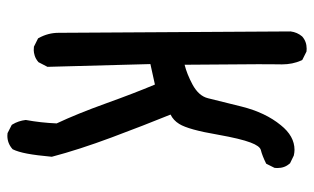

<svg xmlns="http://www.w3.org/2000/svg" viewBox="-191 -600 882 540"><g transform="rotate(90 250.0 -330.0)"><path d="M154.8 2.9Q145.5 10.7 136.5 13.4Q127.4 16.1 121.6 16.1Q115.7 16.1 111.3 15.6L87.9 3.9L86.9 2Q72.3 -24.4 72.3 -53.7L68.4 -706.5Q70.8 -725.1 82.5 -738.8Q96.7 -751.5 117.2 -751.5Q120.1 -751.5 125 -751L148.4 -739.3L149.9 -736.8Q161.1 -711.9 161.1 -681.6Q161.1 -679.2 160.9 -672.6Q160.6 -666 160.6 -615.7Q160.6 -565.4 162.1 -408.2Q188 -414.6 217.3 -430.2Q250 -447.8 256.3 -474.1L279.8 -568.8Q296.4 -635.3 332 -678.7Q362.8 -717.3 401.4 -717.3Q408.7 -717.3 417.5 -715.3L439.5 -704.6L440.4 -703.1Q452.6 -689.5 452.6 -668.9Q452.6 -666 452.1 -661.1L440.4 -637.7Q418 -626.5 401.9 -622.6Q390.6 -619.6 380.9 -593.8Q370.1 -565.4 358.9 -502.4Q344.7 -418.9 328.6 -393.1Q318.4 -376.5 302.2 -368.7Q332 -295.4 366.5 -203.1Q400.9 -110.8 420.9 -34.7Q417 8.3 412.1 34.4Q407.2 60.5 399.9 75.2L398.9 76.2Q382.8 90.3 361.8 90.3Q358.9 90.3 354.5 89.8L331.5 78.1L330.1 76.2Q319.8 59.1 317.4 38.6Q325.2 -3.9 327.1 -48.3Q299.8 -106.4 271 -186.5Q242.2 -266.6 217.8 -324.7L160.2 -312L168 -22.5Z"/></g></svg>

Font: Bakudai
Style: Bold
Weight: 700
Version: Version 1.48